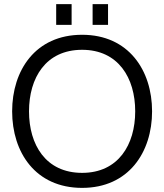

<svg xmlns="http://www.w3.org/2000/svg" viewBox="-20 -901 797 933"><path d="M379 12C605 12 719 -161 719 -360C719 -559 605 -732 379 -732C152 -732 39 -559 39 -360C39 -161 152 12 379 12ZM121 -360C121 -522 202 -659 379 -659C555 -659 637 -522 637 -360C637 -198 555 -61 379 -61C202 -61 121 -198 121 -360ZM253 -780H328V-881H253ZM430 -780H505V-881H430Z"/></svg>

Font: Aspekta 350
Style: Regular
Weight: 350
Designer: Ivo Dolenc
Version: Version 2.000